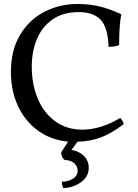

<svg xmlns="http://www.w3.org/2000/svg" viewBox="-20 -705 693 967"><path d="M427 141Q427 172 407 195Q387 218 357 230Q327 242 299 242Q292 229 292 210Q324 210 347.5 195Q371 180 371 155Q371 131 352.5 116Q334 101 306 101Q288 87 288 63L323 8Q239 1 173.5 -45.5Q108 -92 71.5 -169Q35 -246 35 -343Q35 -453 81.5 -530Q128 -607 204.5 -646Q281 -685 369 -685Q430 -685 482 -672.5Q534 -660 591 -633Q580 -581 580 -478Q558 -469 527 -469Q523 -569 486 -606.5Q449 -644 377 -644Q296 -644 243 -606Q190 -568 165 -506Q140 -444 140 -370Q140 -280 170.5 -207.5Q201 -135 259 -93.5Q317 -52 395 -52Q442 -52 492 -68Q542 -84 585 -111Q591 -106 596.5 -96.5Q602 -87 603 -80Q546 -36 492 -14.5Q438 7 370 9L340 50Q380 57 403.5 81Q427 105 427 141Z"/></svg>

Font: Vollkorn SC
Style: Regular
Weight: 400
Designer: Friedrich Althausen
Foundry: Friedrich Althausen
Version: Version 4.015